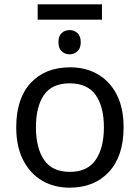

<svg xmlns="http://www.w3.org/2000/svg" viewBox="-20 -857 645 887"><path d="M551 -269Q551 -136 483.5 -63Q416 10 301 10Q230 10 174.5 -22.5Q119 -55 87 -117.5Q55 -180 55 -269Q55 -402 122 -474Q189 -546 304 -546Q377 -546 432.5 -513.5Q488 -481 519.5 -419.5Q551 -358 551 -269ZM146 -269Q146 -174 183.5 -118.5Q221 -63 303 -63Q384 -63 422 -118.5Q460 -174 460 -269Q460 -364 422 -418Q384 -472 302 -472Q220 -472 183 -418Q146 -364 146 -269ZM451 -837V-766H154V-837ZM302 -718Q322 -718 337.5 -704.5Q353 -691 353 -662Q353 -634 337.5 -620Q322 -606 302 -606Q280 -606 265 -620Q250 -634 250 -662Q250 -691 265 -704.5Q280 -718 302 -718Z"/></svg>

Font: Noto IKEA Simplified Chinese
Style: Regular
Weight: 400
Designer: Monotype Design Team
Foundry: Monotype Imaging Inc.
Version: Version 1.100